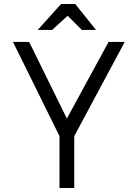

<svg xmlns="http://www.w3.org/2000/svg" viewBox="-20 -942 670 962"><path d="M169 -792 286 -922H357L461 -792H390L319 -863L241 -792ZM352 0H278V-260L45 -732H126L315 -348L524 -732H605L352 -260Z"/></svg>

Font: Mina
Style: Regular
Weight: 400
Version: Version 1.000